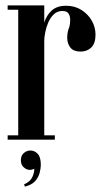

<svg xmlns="http://www.w3.org/2000/svg" viewBox="-20 -515 382 708"><path d="M106.5 107.5Q88 116 72.5 105.9Q57 95.8 57 76Q57 58.8 67.8 49.4Q78.5 40 92.5 40Q107.5 40 119 52.1Q130.5 64.2 130.5 93.2Q130.5 104.8 126.4 121.5Q122.2 138.2 110 152.4Q97.8 166.5 71.8 173.2L69 164.5Q91.5 155.2 99.2 138Q107 120.8 106.5 107.5ZM134.8 -240.5V-373.2Q134.8 -403.8 143 -431.1Q151.2 -458.5 170.6 -476.1Q190 -493.8 223.5 -493.8Q255.2 -493.8 279.5 -478.8Q303.8 -463.8 318 -439.6Q332.2 -415.5 332.2 -386.8Q332.2 -355.2 316.8 -340Q301.2 -324.8 277.2 -324.8Q251.5 -324.8 239.9 -339.1Q228.2 -353.5 227.9 -374.9Q227.5 -396.2 235.8 -416.2Q238.8 -427.2 238.9 -441Q239 -454.8 233 -464.6Q227 -474.5 209.8 -474.5Q191.5 -474.5 178.8 -462.5Q166 -450.5 158.2 -432.6Q150.5 -414.8 146.9 -396.2Q143.2 -377.8 143.2 -365V-240.5ZM47.2 0V-495H143.2V0ZM143.2 0V-16H182.2V0ZM8.2 0V-16H47.2V0ZM8.2 -479V-495H47.2V-479Z"/></svg>

Font: Emberly Black
Style: Regular
Weight: 900
Designer: Rajesh Rajput
Foundry: Rajesh Rajput
Version: Version 1.000